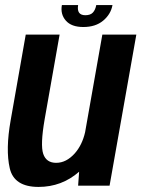

<svg xmlns="http://www.w3.org/2000/svg" viewBox="-20 -732 558 757"><path d="M288 0 292 -55Q223.5 5 132 5Q35.5 5 18.5 -68.5Q1.5 -142 22 -257.5L81.5 -595.5H215L156 -261.5Q138.5 -160.5 150.5 -125.2Q162.5 -90 201.5 -90Q241.5 -90 275 -127.5Q304 -160.5 315.5 -210.5L383.5 -595.5H517.5L412 0ZM308.5 -625.5Q261.5 -625.5 239.5 -650.8Q217.5 -676 224 -712H288Q281.5 -672 316.5 -672Q336.5 -672 346.2 -682.5Q356 -693 359.5 -712H423.5Q417 -676 387 -650.8Q357 -625.5 308.5 -625.5Z"/></svg>

Font: Anybody SemiBold
Style: Italic
Weight: 600
Italic angle: -10°
Designer: Tyler Finck
Foundry: Etcetera Type Company
Version: Version 1.010; ttfautohint (v1.8.3) -l 8 -r 50 -G 200 -x 14 